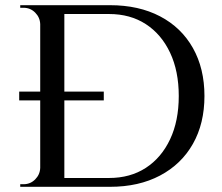

<svg xmlns="http://www.w3.org/2000/svg" viewBox="-20 -720 854 740"><path d="M54 -367H380V-333H54ZM404 -700Q515 -700 597 -657Q679 -614 723.5 -535Q768 -456 768 -350Q768 -244 723.5 -165.5Q679 -87 597 -43.5Q515 0 404 0H183L182 -34Q192 -34 216.5 -34Q241 -34 272.5 -34Q304 -34 333 -34Q362 -34 381 -34Q400 -34 400 -34Q482 -34 542 -73Q602 -112 635.5 -183Q669 -254 669 -350Q669 -446 635.5 -517Q602 -588 542 -627Q482 -666 400 -666Q400 -666 380 -666Q360 -666 329.5 -666Q299 -666 266.5 -666Q234 -666 208 -666Q182 -666 172 -666V-700ZM228 -700V0H135V-700ZM138 -73V0H58V-10Q58 -10 64.5 -10Q71 -10 71 -10Q97 -10 115.5 -28.5Q134 -47 135 -73ZM138 -627H135Q134 -653 115.5 -671.5Q97 -690 71 -690Q71 -690 65 -690Q59 -690 58 -690V-700H138Z"/></svg>

Font: Cinzel Medium
Style: Regular
Weight: 500
Designer: Natanael Gama
Version: Version 2.000